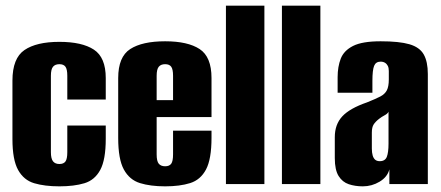

<svg xmlns="http://www.w3.org/2000/svg" viewBox="-20 -651 1558 679"><path d="M190 8Q138 8 101 -3Q64 -14 44 -50Q24 -86 24 -159V-366Q24 -445 66.5 -474Q109 -503 190 -503Q270 -503 312 -475.5Q354 -448 354 -375V-299H218V-383Q218 -406 211.5 -415Q205 -424 190 -424Q175 -424 167.5 -415Q160 -406 160 -383V-113Q160 -90 167.5 -80.5Q175 -71 190 -71Q205 -71 211.5 -80Q218 -89 218 -113V-207H354V-160Q354 -86 334.5 -50Q315 -14 278.5 -3Q242 8 190 8Z M564 8Q512 8 475 -3.5Q438 -15 418 -51.5Q398 -88 398 -163V-375Q398 -450 440.5 -477.5Q483 -505 564 -505Q644 -505 686 -477.5Q728 -450 728 -375V-237H534V-105Q534 -81 541.5 -72Q549 -63 564 -63Q579 -63 585.5 -72Q592 -81 592 -105V-189H728V-164Q728 -88 708.5 -51.5Q689 -15 652.5 -3.5Q616 8 564 8ZM534 -297H592V-383Q592 -406 585.5 -415Q579 -424 564 -424Q549 -424 541.5 -415Q534 -406 534 -383Z M779 0V-631H915V0Z M977 0V-631H1113V0Z M1263 8Q1236 8 1213.5 0.5Q1191 -7 1177.5 -28.5Q1164 -50 1164 -92V-166Q1164 -211 1190.5 -239.5Q1217 -268 1278 -289Q1308 -301 1324.5 -309.5Q1341 -318 1348 -331.5Q1355 -345 1355 -370V-400Q1355 -411 1351.5 -418Q1348 -425 1341.5 -429Q1335 -433 1326 -433Q1309 -433 1303 -418Q1297 -403 1297 -365V-323H1174V-378Q1174 -415 1185 -443.5Q1196 -472 1228.5 -488.5Q1261 -505 1326 -505Q1392 -505 1428 -494.5Q1464 -484 1478.5 -458.5Q1493 -433 1493 -389V0H1357V-52Q1350 -25 1322.5 -8.5Q1295 8 1263 8ZM1323 -81Q1342 -81 1348 -96.5Q1354 -112 1354 -143V-256Q1351 -249 1340.5 -243.5Q1330 -238 1321 -231Q1308 -221 1301.5 -211Q1295 -201 1295 -182V-126Q1295 -111 1298 -101Q1301 -91 1307 -86Q1313 -81 1323 -81Z"/></svg>

Font: Alumni Sans ExtraBold
Style: Regular
Weight: 800
Designer: Robert E. Leuschke
Foundry: Robert E. Leuschke
Version: Version 1.018